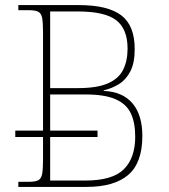

<svg xmlns="http://www.w3.org/2000/svg" viewBox="-20 -734 662 754"><path d="M52 0V-20H93Q118 -20 130 -26Q142 -32 145.5 -51Q149 -70 149 -108V-196H40V-221H149V-606Q149 -645 145.5 -663.5Q142 -682 130 -688Q118 -694 93 -694H52V-714H290Q403 -714 456 -674Q509 -634 509 -541Q509 -487 492 -454Q475 -421 447.5 -404Q420 -387 387 -379V-377Q461 -374 500 -328.5Q539 -283 539 -200Q539 -95 484 -47.5Q429 0 320 0ZM287 -388Q361 -388 403.5 -406.5Q446 -425 463.5 -460Q481 -495 481 -543Q481 -620 436.5 -654.5Q392 -689 285 -689H177V-388ZM315 -25Q422 -25 466.5 -69.5Q511 -114 511 -197Q511 -253 493.5 -289.5Q476 -326 433.5 -344.5Q391 -363 317 -363H177V-221H363V-196H177V-25Z"/></svg>

Font: Noto Serif Thin
Style: Regular
Weight: 100
Designer: Monotype Design Team
Foundry: Monotype Imaging Inc.
Version: Version 2.015